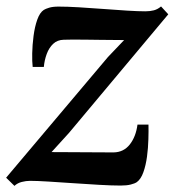

<svg xmlns="http://www.w3.org/2000/svg" viewBox="-28 -580 556 611"><path d="M367 -452.5Q354 -452.5 333.5 -452.8Q313 -453 289.2 -453.2Q265.5 -453.5 242.8 -453.8Q220 -454 201.8 -454Q183.5 -454 174.5 -453.5Q154.5 -453 141.2 -440.5Q128 -428 120.8 -408.5Q113.5 -389 111.5 -367H76Q74 -383.5 74.5 -410.2Q75 -437 78.8 -465.8Q82.5 -494.5 90.5 -517.2Q98.5 -540 111.5 -548.5Q117 -552 128.5 -555.5Q140 -559 158.5 -559Q185.5 -559 223 -556.8Q260.5 -554.5 300.8 -551.5Q341 -548.5 376.5 -546.2Q412 -544 434.5 -544Q449.5 -544 461.8 -547.2Q474 -550.5 484.5 -559.5L507.5 -534.5L191.5 -157L136 -96Q156 -96 182.2 -95.8Q208.5 -95.5 236.5 -95.5Q264.5 -95.5 289.8 -95.2Q315 -95 333.5 -95Q365.5 -95.5 385 -120.2Q404.5 -145 409.5 -183.5H444.5Q445 -164 444.2 -136.8Q443.5 -109.5 439.8 -81.5Q436 -53.5 428.2 -31.8Q420.5 -10 407.5 -0.5Q401 4 388.2 7.2Q375.5 10.5 356 10.5Q328 10.5 288 8.2Q248 6 205.5 3Q163 0 126.2 -2.2Q89.5 -4.5 67.5 -4.5Q55 -4.5 41.2 -1Q27.5 2.5 18 11.5L-8.5 -14.5L315.5 -398.5Z"/></svg>

Font: Merriweather 36pt SemiBold
Style: Italic
Weight: 600
Italic angle: -7.8°
Version: Version 2.101